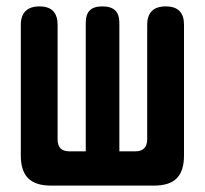

<svg xmlns="http://www.w3.org/2000/svg" viewBox="-20 -580 640 600"><path d="M139 0Q91 0 68 -23Q45 -46 45 -94V-502Q45 -531 60 -545.5Q75 -560 103 -560Q132 -560 146 -545.5Q160 -531 160 -502V-145Q160 -126 169 -116.5Q178 -107 198 -107H248V-508Q248 -535 260.5 -547.5Q273 -560 300 -560Q327 -560 340 -547.5Q353 -535 353 -508V-107H402Q421 -107 430.5 -116.5Q440 -126 440 -145V-502Q440 -531 454.5 -545.5Q469 -560 498 -560Q527 -560 541 -545.5Q555 -531 555 -503V-94Q555 -46 532.5 -23Q510 0 461 0Z"/></svg>

Font: Maple Mono
Style: Bold
Weight: 700
Monospace: yes
Designer: subframe7536
Version: Version 7.200